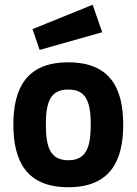

<svg xmlns="http://www.w3.org/2000/svg" viewBox="-20 -773 572 804"><path d="M146 -564 408 -638 368 -753 116 -651ZM266 -102C340 -102 360 -154 360 -251C360 -348 340 -398 266 -398C192 -398 172 -348 172 -251C172 -154 192 -102 266 -102ZM266 -512C440 -512 496 -405 496 -251C496 -97 440 11 266 11C92 11 36 -97 36 -251C36 -405 92 -512 266 -512Z"/></svg>

Font: RazerF5
Style: Bold
Weight: 700
Foundry: Razer Inc.
Version: Version 2